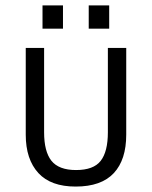

<svg xmlns="http://www.w3.org/2000/svg" viewBox="-20 -684 562 710"><path d="M212.9 -664.1V-578.1H137.2V-664.1ZM383.8 -664.1V-578.1H308.1V-664.1ZM122.1 -43.9Q75.2 -94.7 75.2 -186V-506.8H143.1V-194.8Q143.1 -124 169.9 -89.8Q197.3 -55.2 261.2 -55.2Q325.7 -55.2 352.1 -88.9Q378.9 -123 378.9 -194.8V-506.8H446.8V-186Q446.8 -93.3 400.9 -43.9Q354.5 5.9 259.8 5.9Q168 5.9 122.1 -43.9Z"/></svg>

Font: D-DIN-PRO
Style: Regular
Weight: 400
Designer: Charles Nix
Foundry: Datto Inc.
Version: Version 1.000;hotconv 1.0.109;makeotfexe 2.5.65596